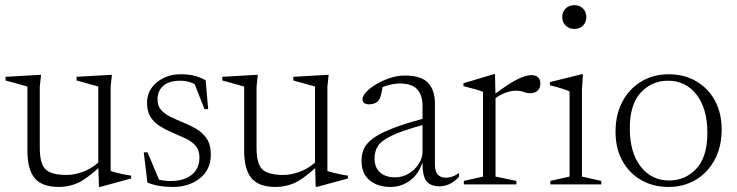

<svg xmlns="http://www.w3.org/2000/svg" viewBox="-20 -730 2916 760"><path d="M137.5 -144.5Q137.5 -82.5 160 -60Q182.5 -37.5 244.5 -37.5Q272 -37.5 305.2 -48.8Q338.5 -60 369 -86.5V-387.5L283 -411.5V-426L423 -434L418 -387.5V-53.5Q424 -50.5 439.5 -46.8Q455 -43 471.8 -39.5Q488.5 -36 499 -35V-23.5L378 9.5H371.5L369.5 -64.5Q318.5 -18.5 284.5 -4.2Q250.5 10 213.5 10Q146.5 10 117.5 -24.5Q88.5 -59 88.5 -132.5V-387.5L2 -411.5V-426L142.5 -434L137.5 -387.5Z M695 -436Q724.5 -436 746.8 -430.8Q769 -425.5 794 -412.5L804 -298H789.5L750.5 -397Q725.5 -410.5 694.5 -410.5Q649.5 -410.5 626.5 -390.5Q603.5 -370.5 603.5 -337Q603.5 -311 617.8 -294.8Q632 -278.5 655 -267.5Q678 -256.5 704 -245.5Q730.5 -235 756 -220.5Q781.5 -206 798 -181.8Q814.5 -157.5 814.5 -118Q814.5 -59.5 771.8 -24.8Q729 10 664.5 10Q605.5 10 563.5 -7.5L549 -127H564L609.5 -19Q629.5 -13.5 656 -13.5Q708.5 -13.5 739 -38.2Q769.5 -63 769.5 -107Q769.5 -136.5 753.5 -154Q737.5 -171.5 712.8 -182.8Q688 -194 661.5 -205.5Q635.5 -216.5 612.8 -230.8Q590 -245 576 -266.8Q562 -288.5 562 -323Q562 -372 600.8 -404Q639.5 -436 695 -436Z M995.5 -144.5Q995.5 -82.5 1018 -60Q1040.5 -37.5 1102.5 -37.5Q1130 -37.5 1163.2 -48.8Q1196.5 -60 1227 -86.5V-387.5L1141 -411.5V-426L1281 -434L1276 -387.5V-53.5Q1282 -50.5 1297.5 -46.8Q1313 -43 1329.8 -39.5Q1346.5 -36 1357 -35V-23.5L1236 9.5H1229.5L1227.5 -64.5Q1176.5 -18.5 1142.5 -4.2Q1108.5 10 1071.5 10Q1004.5 10 975.5 -24.5Q946.5 -59 946.5 -132.5V-387.5L860 -411.5V-426L1000.5 -434L995.5 -387.5Z M1720.5 7.5Q1684.5 7.5 1668.2 -12.8Q1652 -33 1652.5 -87Q1636 -39 1602 -14.5Q1568 10 1525 10Q1475.5 10 1443.2 -16.2Q1411 -42.5 1411 -94Q1411 -118.5 1420 -139.8Q1429 -161 1454.2 -180.5Q1479.5 -200 1527.2 -219.2Q1575 -238.5 1652.5 -259.5V-311.5Q1652.5 -352.5 1631.8 -376Q1611 -399.5 1561.5 -399.5Q1533 -399.5 1494.5 -385.5Q1491 -366 1487.2 -351.5Q1483.5 -337 1476.5 -330Q1470.5 -323.5 1460.8 -320.2Q1451 -317 1441.5 -317Q1415 -317 1415 -337.5Q1415 -350.5 1430.2 -366.5Q1445.5 -382.5 1470.5 -397.2Q1495.5 -412 1524.8 -421.5Q1554 -431 1581.5 -431Q1648 -431 1674.8 -401.8Q1701.5 -372.5 1701.5 -320.5V-79.5Q1701.5 -51 1713 -38.8Q1724.5 -26.5 1745 -26.5Q1757 -26.5 1769.8 -30.8Q1782.5 -35 1797 -45V-30Q1778 -10 1758.8 -1.2Q1739.5 7.5 1720.5 7.5ZM1462.5 -103Q1462.5 -66.5 1484.8 -47.2Q1507 -28 1544 -28Q1573.5 -28 1598 -43Q1622.5 -58 1637.5 -81.2Q1652.5 -104.5 1652.5 -129.5V-235Q1569.5 -212 1529 -192.2Q1488.5 -172.5 1475.5 -151.2Q1462.5 -130 1462.5 -103Z M2082.5 -432.5Q2102 -432.5 2110.5 -423.2Q2119 -414 2119 -399Q2119 -382 2108.2 -371.5Q2097.5 -361 2079 -361Q2065.5 -361 2053 -366Q2040.5 -371 2021 -371Q2005 -371 1983.8 -364Q1962.5 -357 1941.5 -341.5V-31L2024 -14V0H1816V-14L1892 -31V-366Q1882.5 -371 1862.2 -376.5Q1842 -382 1814.5 -389V-400.5L1933 -436H1939.5L1941 -359.5Q2000.5 -403.5 2032 -418Q2063.5 -432.5 2082.5 -432.5Z M2253 -615.5Q2232 -615.5 2218.8 -629Q2205.5 -642.5 2205.5 -663Q2205.5 -682.5 2218.8 -696Q2232 -709.5 2253 -709.5Q2275 -709.5 2288 -696Q2301 -682.5 2301 -663Q2301 -642.5 2288 -629Q2275 -615.5 2253 -615.5ZM2287.5 -436 2283.5 -376V-31L2360 -14V0H2158.5V-14L2234.5 -31V-368Q2226 -372.5 2202.8 -379.8Q2179.5 -387 2156.5 -392.5V-405L2282 -436Z M2626 10Q2565.5 10 2518 -17.2Q2470.5 -44.5 2443.5 -93.5Q2416.5 -142.5 2416.5 -208.5Q2416.5 -277 2443.8 -328Q2471 -379 2518.8 -407.5Q2566.5 -436 2627 -436Q2688 -436 2735.2 -408.8Q2782.5 -381.5 2809.5 -332.5Q2836.5 -283.5 2836.5 -217.5Q2836.5 -149 2809.2 -98Q2782 -47 2734.5 -18.5Q2687 10 2626 10ZM2628.5 -15.5Q2692.5 -15.5 2736.2 -62Q2780 -108.5 2780 -204Q2780 -300 2737.2 -355.2Q2694.5 -410.5 2624.5 -410.5Q2560.5 -410.5 2516.8 -364Q2473 -317.5 2473 -222Q2473 -126 2516 -70.8Q2559 -15.5 2628.5 -15.5Z"/></svg>

Font: Newsreader Text Light
Style: Regular
Weight: 300
Designer: Hugues Gentile
Foundry: Production Type
Version: Version 1.001